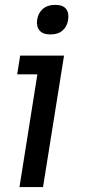

<svg xmlns="http://www.w3.org/2000/svg" viewBox="-20 -760 348 780"><path d="M130.9 -680.2Q135.3 -707.5 154.1 -723.9Q172.9 -740.2 204.1 -740.2Q235.4 -740.2 248.3 -723.9Q261.2 -707.5 256.8 -680.2Q252.9 -652.8 234.6 -636.5Q216.3 -620.1 185.1 -620.1Q153.8 -620.1 140.4 -636.5Q127 -652.8 130.9 -680.2ZM154.8 0H59.1L131.8 -458H49.8L62 -534.2H240.2L228 -458Z"/></svg>

Font: Sora Italic
Style: Regular
Weight: 400
Designer: Jonathan Barnbrook, Julián Moncada
Foundry: Barnbrook Fonts
Version: Version 2.000